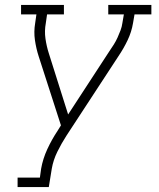

<svg xmlns="http://www.w3.org/2000/svg" viewBox="-20 -550 640 775"><path d="M51 205V167H141L146 131Q153 91 171 52Q189 13 213 -23L226 -44L136 -323Q126 -354 121 -388Q116 -422 122 -457L127 -492H65V-530H238V-492H170L165 -457Q159 -425 163.5 -394Q168 -363 177 -335L255 -88L422 -344Q431 -357 439.5 -370.5Q448 -384 454.5 -398.5Q461 -413 466.5 -427.5Q472 -442 474 -457L480 -492H417V-530H591V-492H523L517 -457Q511 -421 495 -387.5Q479 -354 458 -323L248 -2Q228 29 211.5 62.5Q195 96 189 131L177 205Z"/></svg>

Font: Iosevka Curly Slab XLtExObl
Style: Regular
Weight: 200
Width: 7
Italic angle: -9°
Monospace: yes
Designer: Belleve Invis
Foundry: Belleve Invis
Version: Version 11.0.0; ttfautohint (v1.8.3)